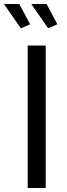

<svg xmlns="http://www.w3.org/2000/svg" viewBox="-53 -937 333 957"><path d="M-33.2 -917H43L97.2 -815.9L50.8 -795.9ZM103 -917H179.2L232.9 -815.9L187 -795.9ZM85 0V-710H174.8V0Z"/></svg>

Font: Rawline Medium
Style: Regular
Weight: 500
Designer: Matt McInerney, Pablo Impallari, Rodrigo Fuenzalida
Foundry: Matt McInerney, Pablo Impallari, Rodrigo Fuenzalida
Version: Version 4.020;PS 004.020;hotconv 1.0.88;makeotf.lib2.5.64775